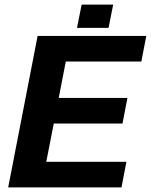

<svg xmlns="http://www.w3.org/2000/svg" viewBox="-20 -815 656 835"><path d="M15.6 0 143.6 -658.7H616.2L594.7 -547.4H266.1L235.4 -389.2H534.2L512.7 -277.8H213.9L181.2 -111.3H529.8L508.3 0ZM314.9 -693.8 335 -794.9H472.2L452.1 -693.8Z"/></svg>

Font: Cousine
Style: Bold Italic
Weight: 700
Italic angle: -12°
Monospace: yes
Designer: Steve Matteson
Foundry: Ascender Corporation
Version: Version 1.20